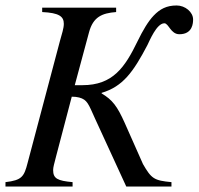

<svg xmlns="http://www.w3.org/2000/svg" viewBox="-48 -681 725 701"><path d="M225 -370 277 -563C292 -619 324 -633 376 -637V-653H106V-637C168 -634 185 -621 185 -594C185 -578 178 -557 171 -532L53 -87C40 -36 32 -23 -28 -16V0H217V-16C162 -21 146 -29 146 -60C146 -71 150 -83 157 -111L214 -328C226 -328 232 -327 241 -325C271 -317 275 -301 299 -248L413 0H578V-16C515 -22 505 -28 474 -82L407 -233C380 -293 363 -316 323 -340V-342C401 -365 439 -419 490 -516C498 -532 524 -596 552 -596C568 -596 575 -556 607 -556C656 -556 657 -598 657 -610C657 -637 628 -661 597 -661C560 -661 536 -648 513 -624C493 -603 474 -571 454 -530C408 -435 364 -370 253 -370Z"/></svg>

Font: STIXGeneral
Style: Italic
Weight: 400
Italic angle: -16.33°
Designer: MicroPress Inc., with final additions and corrections provided by Coen Hoffman, Elsevier (retired)
Version: Version 1.1.0